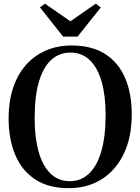

<svg xmlns="http://www.w3.org/2000/svg" viewBox="-20 -996 752 1028"><path d="M349.5 11.5Q240 12 168 -35.8Q96 -83.5 61 -168.2Q26 -253 26 -363.5Q26 -452.5 49.8 -524.2Q73.5 -596 118 -647Q162.5 -698 225 -725.2Q287.5 -752.5 364.5 -752.5Q473.5 -752 544.5 -706Q615.5 -660 650.5 -577Q685.5 -494 685.5 -382.5Q685.5 -293.5 662 -221.2Q638.5 -149 594.2 -97Q550 -45 488.2 -17Q426.5 11 349.5 11.5ZM354.5 -26Q413 -26 456 -66Q499 -106 522.2 -185.2Q545.5 -264.5 545.5 -382.5Q545.5 -484 524.2 -558.5Q503 -633 461 -673.8Q419 -714.5 357 -714.5Q298 -714.5 255 -676Q212 -637.5 188.8 -559.5Q165.5 -481.5 165.5 -363.5Q165.5 -259.5 186.8 -183.8Q208 -108 250 -67Q292 -26 354.5 -26ZM318 -800 194 -956.5 220.5 -976.5 357 -882 493 -976.5 519.5 -956 395.5 -800Z"/></svg>

Font: Merriweather 96pt SemiBold
Style: Regular
Weight: 600
Version: Version 2.100